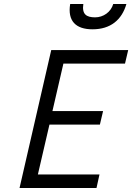

<svg xmlns="http://www.w3.org/2000/svg" viewBox="-20 -943 663 963"><path d="M464 0 479 -68H170L228 -318H481L497 -386H243L298 -624H607L623 -692H237L78 0ZM332 -923C318 -838 360 -796 444 -796C534 -796 591 -843 614 -923H548C536 -882 498 -856 457 -856C414 -856 390 -871 398 -923H332Z"/></svg>

Font: RazerF5
Style: Italic
Weight: 400
Foundry: Razer Inc.
Version: Version 2